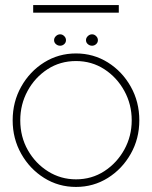

<svg xmlns="http://www.w3.org/2000/svg" viewBox="-20 -725 600 758"><path d="M280 13Q211 13 154.2 -22.5Q97.5 -58 63.8 -117.8Q30 -177.5 30 -250Q30 -323 63.8 -383Q97.5 -443 154.2 -478.5Q211 -514 280 -514Q349 -514 405.8 -478.5Q462.5 -443 496.2 -383Q530 -323 530 -250Q530 -177.5 496.2 -117.8Q462.5 -58 405.8 -22.5Q349 13 280 13ZM280 -17Q342 -17 391.8 -49.2Q441.5 -81.5 470.8 -134.5Q500 -187.5 500 -250Q500 -313 470.8 -366.2Q441.5 -419.5 391.8 -451.8Q342 -484 280 -484Q217.5 -484 167.8 -451.8Q118 -419.5 89 -366.2Q60 -313 60 -250Q60 -185 90 -132.2Q120 -79.5 170 -48.2Q220 -17 280 -17ZM217.5 -544.5Q208 -544.5 200.8 -550.8Q193.5 -557 193.5 -566.5Q193.5 -575.5 200.8 -582.5Q208 -589.5 217.5 -589.5Q226.5 -589.5 233.5 -582.5Q240.5 -575.5 240.5 -566.5Q240.5 -557 233.5 -550.8Q226.5 -544.5 217.5 -544.5ZM343.5 -544.5Q334 -544.5 326.8 -550.8Q319.5 -557 319.5 -566.5Q319.5 -575.5 326.8 -582.5Q334 -589.5 343.5 -589.5Q352.5 -589.5 359.5 -582.5Q366.5 -575.5 366.5 -566.5Q366.5 -557 359.5 -550.8Q352.5 -544.5 343.5 -544.5ZM111 -705H449V-675H111Z"/></svg>

Font: Urbanist Thin
Style: Regular
Weight: 100
Designer: Corey Hu
Foundry: Corey Hu
Version: Version 1.330; ttfautohint (v1.8.4.7-5d5b)